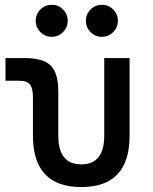

<svg xmlns="http://www.w3.org/2000/svg" viewBox="-20 -755 626 785"><path d="M312.5 9.8Q114.7 9.8 114.7 -200.2V-356.4Q114.7 -394 102.5 -409.4Q90.3 -424.8 60.1 -424.8H2.4V-517.6H79.6Q156.2 -517.6 187.3 -487.1Q218.3 -456.5 218.3 -380.9V-200.2Q218.3 -83 312.5 -83Q406.2 -83 406.2 -200.2V-517.6H509.8V-200.2Q509.8 9.8 312.5 9.8ZM191.4 -604.5Q164.6 -604.5 145.3 -623.8Q126 -643.1 126 -669.9Q126 -697.3 145.3 -716.3Q164.6 -735.4 191.4 -735.4Q218.8 -735.4 237.8 -716.3Q256.8 -697.3 256.8 -669.9Q256.8 -643.1 237.8 -623.8Q218.8 -604.5 191.4 -604.5ZM396.5 -604.5Q369.6 -604.5 350.3 -623.8Q331.1 -643.1 331.1 -669.9Q331.1 -697.3 350.3 -716.3Q369.6 -735.4 396.5 -735.4Q423.8 -735.4 442.9 -716.3Q461.9 -697.3 461.9 -669.9Q461.9 -643.1 442.9 -623.8Q423.8 -604.5 396.5 -604.5Z"/></svg>

Font: CaskaydiaCove NFP
Style: Regular
Weight: 400
Designer: Aaron Bell
Foundry: Saja Typeworks
Version: Version 2111.001; VTT 6.35;Nerd Fonts 3.1.1